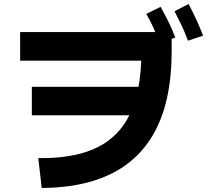

<svg xmlns="http://www.w3.org/2000/svg" viewBox="-20 -874 1040 953"><path d="M187 59 170 -89Q285 -88 371 -109.5Q457 -131 516.5 -175Q576 -219 612.5 -284Q649 -349 665.5 -432.5Q682 -516 682 -618L724 -573H80V-715H832V-618Q832 -493 809 -388Q786 -283 737 -200.5Q688 -118 612 -60.5Q536 -3 430 27.5Q324 58 187 59ZM716 -443V-302H138V-443ZM773 -661Q755 -706 739.5 -740.5Q724 -775 706 -805L777 -840Q798 -803 817 -764.5Q836 -726 850 -687ZM913 -672Q896 -718 879 -753Q862 -788 846 -818L916 -854Q937 -815 955 -775.5Q973 -736 988 -697Z"/></svg>

Font: Murecho Thin
Style: Bold
Weight: 700
Version: Version 1.010